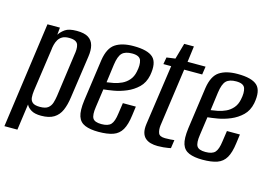

<svg xmlns="http://www.w3.org/2000/svg" viewBox="-94 -771 1510 1071"><g transform="rotate(15 661.0 -235.5)"><path d="M-1 116 84 -495H156L152 -453Q164 -472 185.5 -487Q207 -502 252 -502Q296 -502 319 -487.5Q342 -473 349.5 -445.5Q357 -418 351 -379L316 -136Q310 -91 296 -59Q282 -27 254.5 -10Q227 7 181 7Q144 7 123.5 -5.5Q103 -18 95 -35L74 116ZM162 -39Q194 -39 209 -51Q224 -63 230 -82.5Q236 -102 239 -123L273 -369Q276 -385 276.5 -400.5Q277 -416 273 -428Q269 -440 256.5 -446.5Q244 -453 220 -453Q196 -453 181.5 -444.5Q167 -436 159 -422.5Q151 -409 147 -393Q143 -377 142 -363L107 -118Q104 -96 105.5 -78Q107 -60 119.5 -49.5Q132 -39 162 -39Z M513 11Q465 11 435 -1.5Q405 -14 394.5 -45.5Q384 -77 392 -138L426 -380Q437 -451 475.5 -476.5Q514 -502 580 -502Q662 -502 693.5 -472.5Q725 -443 711 -368Q702 -324 674 -297Q646 -270 609 -254.5Q572 -239 536.5 -233Q501 -227 479 -225L464 -119Q457 -72 468 -53.5Q479 -35 518 -35Q557 -35 573 -52.5Q589 -70 595 -117L604 -179H679L672 -127Q665 -72 647.5 -42Q630 -12 597.5 -0.5Q565 11 513 11ZM486 -268Q503 -270 526 -274.5Q549 -279 571.5 -289.5Q594 -300 611 -319.5Q628 -339 634 -369Q643 -410 634.5 -435Q626 -460 583 -460Q544 -460 525.5 -442Q507 -424 500 -373Z M853 2Q831 2 812.5 -3Q794 -8 781 -19.5Q768 -31 762.5 -50.5Q757 -70 761 -100L811 -448H766L773 -488L823 -495L849 -587H905L893 -495H997L990 -448H886L839 -113Q836 -87 843 -69Q850 -51 882 -51Q895 -51 912 -52Q929 -53 935 -54L928 -6Q924 -5 912.5 -3Q901 -1 885.5 0.5Q870 2 853 2Z M1114 11Q1066 11 1036 -1.5Q1006 -14 995.5 -45.5Q985 -77 993 -138L1027 -380Q1038 -451 1076.5 -476.5Q1115 -502 1181 -502Q1263 -502 1294.5 -472.5Q1326 -443 1312 -368Q1303 -324 1275 -297Q1247 -270 1210 -254.5Q1173 -239 1137.5 -233Q1102 -227 1080 -225L1065 -119Q1058 -72 1069 -53.5Q1080 -35 1119 -35Q1158 -35 1174 -52.5Q1190 -70 1196 -117L1205 -179H1280L1273 -127Q1266 -72 1248.5 -42Q1231 -12 1198.5 -0.5Q1166 11 1114 11ZM1087 -268Q1104 -270 1127 -274.5Q1150 -279 1172.5 -289.5Q1195 -300 1212 -319.5Q1229 -339 1235 -369Q1244 -410 1235.5 -435Q1227 -460 1184 -460Q1145 -460 1126.5 -442Q1108 -424 1101 -373Z"/></g></svg>

Font: Alumni Sans Medium
Style: Italic
Weight: 500
Italic angle: -8°
Designer: Robert E. Leuschke
Foundry: Robert E. Leuschke
Version: Version 1.016